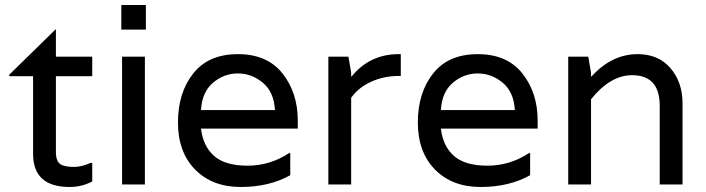

<svg xmlns="http://www.w3.org/2000/svg" viewBox="-20 -736 2817 766"><path d="M348 -432H203V-130Q203 -88 226 -78Q245 -70 275 -70Q305 -70 341 -86H348V-12Q306 10 258 10Q112 10 112 -122V-432H17V-438L203 -620V-510H348Z M467 0V-510H558V0ZM562 -716V-618H464V-716Z M1168 -255V-223H782Q790 -153 834 -114Q878 -75 967.5 -75Q1057 -75 1133 -125H1138V-37Q1054 10 940.5 10Q827 10 758.5 -59.5Q690 -129 690 -247.5Q690 -366 751 -443Q812 -520 929 -520Q1046 -520 1107 -443Q1168 -366 1168 -255ZM782 -297H1077Q1073 -369 1028.5 -406Q984 -443 929 -443Q874 -443 830 -406Q786 -369 782 -297Z M1571 -520H1579V-433H1571Q1512 -433 1461 -410Q1410 -387 1381 -346V0H1290V-510H1370L1381 -446V-431H1383Q1455 -520 1571 -520Z M2125 -255V-223H1739Q1747 -153 1791 -114Q1835 -75 1924.5 -75Q2014 -75 2090 -125H2095V-37Q2011 10 1897.5 10Q1784 10 1715.5 -59.5Q1647 -129 1647 -247.5Q1647 -366 1708 -443Q1769 -520 1886 -520Q2003 -520 2064 -443Q2125 -366 2125 -255ZM1739 -297H2034Q2030 -369 1985.5 -406Q1941 -443 1886 -443Q1831 -443 1787 -406Q1743 -369 1739 -297Z M2524 -520Q2607 -520 2655 -464Q2703 -408 2703 -324V0H2612V-314Q2612 -436 2502 -436Q2415 -436 2338 -340V0H2247V-510H2327L2338 -446V-431H2340Q2421 -520 2524 -520Z"/></svg>

Font: Varela
Style: Regular
Weight: 400
Designer: Joe Prince
Foundry: Joe Prince
Version: Version 1.000